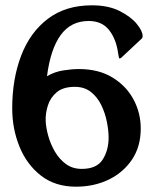

<svg xmlns="http://www.w3.org/2000/svg" viewBox="-20 -691 575 723"><path d="M510 -207Q510 -139 477 -90Q444 -41 389 -14.5Q334 12 266 12Q188 12 134.5 -29.5Q81 -71 53.5 -138.5Q26 -206 26 -283Q26 -393 59.5 -481Q93 -569 160 -620Q227 -671 326 -671Q388 -671 430.5 -649.5Q473 -628 495 -601Q517 -574 517 -556Q517 -548 513 -545L436 -473Q430 -469 429 -472Q428 -473 427 -478.5Q426 -484 425 -489Q418 -543 391 -577.5Q364 -612 314 -612Q247 -612 208.5 -559Q170 -506 157 -404Q186 -421 219 -426Q252 -431 277 -431Q351 -431 403 -399.5Q455 -368 482.5 -317Q510 -266 510 -207ZM152 -236Q153 -211 161.5 -180Q170 -149 186.5 -120.5Q203 -92 228 -73.5Q253 -55 288 -55Q344 -55 366.5 -90Q389 -125 389 -173Q389 -199 382.5 -232Q376 -265 361.5 -295Q347 -325 322.5 -344.5Q298 -364 262 -364Q218 -364 194 -344Q170 -324 160.5 -294.5Q151 -265 152 -236Z"/></svg>

Font: Young Serif
Style: Regular
Weight: 400
Designer: Bastien Sozeau
Foundry: NBR — Bastien Sozeau
Version: Version 3.004; ttfautohint (v1.8.4.7-5d5b);gftools[0.9.33]